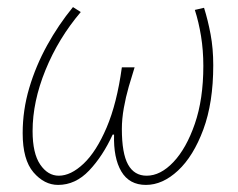

<svg xmlns="http://www.w3.org/2000/svg" viewBox="-20 -510 672 542"><path d="M144 12Q105 12 74.5 -23.5Q44 -59 44 -134Q44 -199 62.5 -261.5Q81 -324 113 -382Q145 -440 186 -490L208 -476Q145 -402 108.5 -312.5Q72 -223 72 -140Q72 -77 93.5 -45.5Q115 -14 146 -14Q180 -14 216 -48Q252 -82 281 -150Q310 -218 324 -320H360Q352 -295 343.5 -265.5Q335 -236 329.5 -205Q324 -174 324 -146Q324 -77 341.5 -45.5Q359 -14 394 -14Q433 -14 469.5 -52.5Q506 -91 530 -160.5Q554 -230 554 -324Q554 -368 547.5 -408Q541 -448 530 -482L556 -488Q567 -453 574.5 -413Q582 -373 582 -326Q582 -220 554 -144.5Q526 -69 482.5 -28.5Q439 12 392 12Q345 12 322.5 -26Q300 -64 302 -130H298Q270 -69 231.5 -28.5Q193 12 144 12Z"/></svg>

Font: Source Sans Variable
Style: Italic
Weight: 200
Italic angle: -11°
Designer: Paul D. Hunt
Foundry: Adobe Systems Incorporated
Version: Version 3.006;hotconv 1.0.111;makeotfexe 2.5.65597